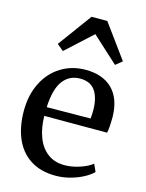

<svg xmlns="http://www.w3.org/2000/svg" viewBox="-125 -912 761 998"><g transform="rotate(15 255.0 -413.0)"><path d="M27.5 -273Q27.5 -359 60.8 -424.5Q94 -490 152.5 -525.8Q211 -561.5 284 -561.5Q376.5 -561.5 427.8 -510.5Q479 -459.5 481.5 -364.5Q481.5 -302.5 475 -274.5H137Q138 -209.5 157 -159.8Q176 -110 213.2 -82Q250.5 -54 304 -54Q343.5 -54 385.8 -68Q428 -82 452 -101.5L470 -61.5Q452 -43 420.5 -26.2Q389 -9.5 350.5 0.8Q312 11 273.5 11Q193 11 137.8 -24.5Q82.5 -60 55 -124Q27.5 -188 27.5 -273ZM373 -323.5Q375.5 -347 375.5 -368Q375 -435 349.2 -472.5Q323.5 -510 268 -510Q210 -510 176 -464.8Q142 -419.5 137.5 -321.5ZM108 -654 241 -835.5H326L458.5 -654L423.5 -625.5L283.5 -753.5L143 -625Z"/></g></svg>

Font: Merriweather 12pt
Style: Regular
Weight: 400
Designer: Eben Sorkin
Foundry: Eben Sorkin
Version: Version 2.100